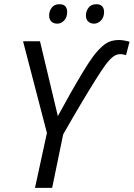

<svg xmlns="http://www.w3.org/2000/svg" viewBox="-20 -915 651 935"><path d="M150.4 0 208.5 -267.6 92.3 -713.9H174.8L261.7 -349.6Q289.6 -401.4 321.8 -458.3Q354 -515.1 383.8 -564.2Q413.6 -613.3 434.1 -641.1Q464.4 -680.7 491.7 -700.4Q519 -720.2 558.6 -720.2Q572.3 -720.2 586.4 -717.5Q600.6 -714.8 610.8 -711.9L593.8 -646.5Q586.9 -647.9 580.3 -649.7Q573.7 -651.4 565.4 -651.4Q548.8 -651.4 532.5 -640.1Q516.1 -628.9 492.7 -597.7Q476.1 -575.2 444.3 -524.7Q412.6 -474.1 371.8 -405.5Q331.1 -336.9 287.6 -260.3L233.9 0ZM438 -799.8Q420.9 -799.8 409.7 -810.1Q398.4 -820.3 398.4 -839.4Q398.4 -860.8 411.4 -877.7Q424.3 -894.5 449.2 -894.5Q468.3 -894.5 477.5 -884.3Q486.8 -874 486.8 -856.9Q486.8 -830.6 471.7 -815.2Q456.5 -799.8 438 -799.8ZM259.3 -799.8Q241.2 -799.8 230.2 -810.1Q219.2 -820.3 219.2 -839.4Q219.2 -860.8 231.9 -877.7Q244.6 -894.5 269 -894.5Q289.1 -894.5 298.1 -884.3Q307.1 -874 307.1 -856.9Q307.1 -830.6 292.5 -815.2Q277.8 -799.8 259.3 -799.8Z"/></svg>

Font: Open Sans
Style: Italic
Weight: 400
Italic angle: -12°
Designer: Monotype Design Team
Foundry: Monotype Imaging Inc.
Version: Version 3.000; ttfautohint (v1.8.4)